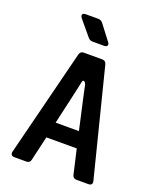

<svg xmlns="http://www.w3.org/2000/svg" viewBox="-170 -1050 940 1149"><g transform="rotate(20 300.0 -475.0)"><path d="M63.6 0Q51.3 0 45.3 -7.2Q39.4 -14.3 42.5 -27.3L213.8 -708.9Q219.4 -730 241 -730H358.2Q379.9 -730 385.5 -708.9L557.5 -27.3Q560.6 -14.3 554.9 -7.2Q549.1 0 536.4 0H459.4Q437.8 0 432.8 -21.7L397 -177H203.5L167.6 -21.7Q162.6 0 141 0ZM225.6 -278.8H373.9L330.1 -475.1Q325.7 -495.4 321.7 -513.8Q317.8 -532.3 314.5 -548Q310.9 -565.5 301.2 -570.2Q291.4 -574.9 288.4 -559.7Q285 -541.6 280.3 -520.5Q275.5 -499.3 270.4 -476.1ZM268 -810Q249.4 -810 238.1 -824.3L158.5 -919.7Q148.8 -932.5 152.9 -941.2Q157 -950 172.9 -950H252.8Q271.3 -950 282.6 -935.1L355.3 -839.9Q365 -827.5 360.4 -818.8Q355.7 -810 340.4 -810Z"/></g></svg>

Font: Pitagon Sans Mono
Style: Regular
Weight: 400
Monospace: yes
Designer: Travis Tran
Foundry: Pitagon
Version: Version 1.001;gftools[0.9.26]